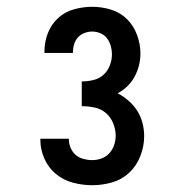

<svg xmlns="http://www.w3.org/2000/svg" viewBox="-20 -863 540 566"><path d="M252 -317Q223 -317 195 -324.5Q167 -332 145 -350Q123 -368 111 -395Q99 -422 99 -450V-454H183V-452Q183 -439 188.5 -426.5Q194 -414 203.5 -406Q213 -398 226 -394.5Q239 -391 252 -391Q266 -391 279.5 -396Q293 -401 302.5 -411.5Q312 -422 316.5 -435.5Q321 -449 321 -463Q321 -482 313.5 -500Q306 -518 292 -530Q278 -542 259 -546Q240 -550 221 -550V-623Q238 -623 255 -627Q272 -631 284.5 -642Q297 -653 303.5 -669.5Q310 -686 310 -703Q310 -715 306.5 -727.5Q303 -740 295.5 -750Q288 -760 276 -765Q264 -770 252 -770Q240 -770 228.5 -765.5Q217 -761 209.5 -752.5Q202 -744 198.5 -732.5Q195 -721 195 -709V-707H111V-711Q111 -739 121 -765Q131 -791 151 -809.5Q171 -828 198 -835.5Q225 -843 252 -843Q280 -843 307.5 -834.5Q335 -826 354.5 -806.5Q374 -787 384 -760Q394 -733 394 -705Q394 -687 389.5 -669.5Q385 -652 376.5 -636.5Q368 -621 355 -608.5Q342 -596 327 -588Q344 -579 359 -566Q374 -553 384.5 -536.5Q395 -520 400 -500.5Q405 -481 405 -462Q405 -432 394 -403.5Q383 -375 361.5 -354.5Q340 -334 311 -325.5Q282 -317 252 -317Z"/></svg>

Font: Iosevka Term Curly Semibold
Style: Regular
Weight: 600
Designer: Belleve Invis
Foundry: Belleve Invis
Version: Version 32.3.0